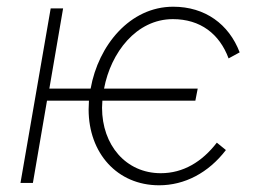

<svg xmlns="http://www.w3.org/2000/svg" viewBox="-20 -545 767 572"><path d="M41 0H78L120 -245H245L244 -219C244 -89 329 7 454 7C530 7 601 -30 653 -98L626 -120C582 -63 526 -29 459 -29C355 -29 284 -113 284 -224L285 -245H562L569 -281H290C310 -388 386 -488 495 -488C577 -488 634 -444 661 -371L694 -389C662 -473 591 -525 496 -525C367 -525 273 -410 250 -281H127L168 -520H131Z"/></svg>

Font: Fixel Text 20240404 ExtraLight
Style: Italic
Weight: 200
Width: 4
Italic angle: -10°
Designer: AlfaBravo + MacPaw
Foundry: Kyrylo Tkachov, Marchela Mozhyna, Serhii Makarenko, Maria Weinstein, Zakhar Kryvoshyya
Version: Version 1.211;Glyphs 3.2 (3225)